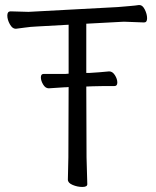

<svg xmlns="http://www.w3.org/2000/svg" viewBox="-20 -730 617 761"><path d="M322 -387 323 -106 326 0Q326 11 306.5 11Q287 11 268 3Q249 -5 249 -18L251 -107L252 -385L240 -384H235Q234 -384 174 -380H173Q160 -380 151 -395Q142 -410 142 -423.5Q142 -437 153 -437H240L252 -438V-632L126 -625Q101 -624 77.5 -620.5Q54 -617 43 -616H42Q29 -616 19 -634Q9 -652 9 -668.5Q9 -685 22 -685L93 -683L447 -702Q470 -704 494 -706Q518 -708 530 -710H533Q545 -710 554 -692Q563 -674 563 -657.5Q563 -641 551 -641L471 -644L322 -636V-441H336Q372 -443 412 -447H413Q426 -447 435.5 -432Q445 -417 445 -403Q445 -389 434 -389H395Q367 -389 347 -388Z"/></svg>

Font: LXGW WenKai Lite
Style: Regular
Weight: 400
Designer: LXGW / Fontworks Inc.
Foundry: LXGW / Fontworks Inc.
Version: Version 1.511; March 25, 2025